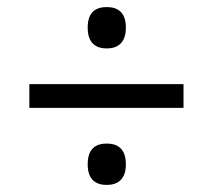

<svg xmlns="http://www.w3.org/2000/svg" viewBox="-20 -629 603 543"><path d="M282 -492C312 -492 336 -507 336 -551C336 -595 312 -609 282 -609C251 -609 228 -595 228 -551C228 -507 251 -492 282 -492ZM63 -324H499V-391H63ZM282 -106C312 -106 336 -121 336 -164C336 -209 312 -223 282 -223C251 -223 228 -209 228 -164C228 -121 251 -106 282 -106Z"/></svg>

Font: Noto Serif Devanagari SemiBold
Style: Regular
Weight: 600
Designer: Universal Thirst, Indian Type Foundry and the Monotype Design Team
Foundry: Monotype Imaging Inc.
Version: Version 2.004